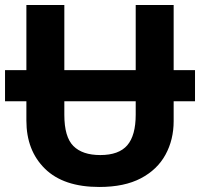

<svg xmlns="http://www.w3.org/2000/svg" viewBox="-20 -734 796 764"><path d="M0 -331V-455H756V-331ZM671 -714V-252Q671 -178 638.5 -118.5Q606 -59 540.5 -24.5Q475 10 375 10Q233 10 159 -62.5Q85 -135 85 -254V-714H236V-277Q236 -189 272 -153Q308 -117 379 -117Q453 -117 486.5 -156Q520 -195 520 -278V-714Z"/></svg>

Font: Noto IKEA Simplified Chinese
Style: Bold
Weight: 700
Designer: Monotype Design Team
Foundry: Monotype Imaging Inc.
Version: Version 1.100